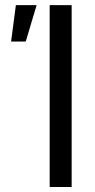

<svg xmlns="http://www.w3.org/2000/svg" viewBox="-20 -748 379 768"><path d="M266.6 -727.5V0H178.7V-727.5ZM24.4 -582 43.5 -727.5H126.5L83 -582Z"/></svg>

Font: Inter Display
Style: Regular
Weight: 400
Designer: Rasmus Andersson
Foundry: rsms
Version: Version 4.001;git-9221beed3